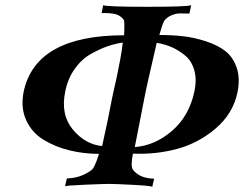

<svg xmlns="http://www.w3.org/2000/svg" viewBox="-20 -713 935 735"><path d="M889 -359Q872 -278 806 -221.5Q740 -165 658 -143Q576 -121 489 -125Q479 -77 489 -63Q515 -30 570 -29L563 2Q556 -2 487.5 -5.5Q419 -9 397 -9Q379 -9 308 -6Q237 -3 229 0L236 -30Q288 -31 329 -61Q342 -69 359 -124Q302 -124 247.5 -137Q193 -150 147.5 -177.5Q102 -205 80 -253.5Q58 -302 71 -364Q118 -578 455 -578Q456 -592 456 -611Q456 -630 455 -635Q451 -642 444 -647.5Q437 -653 430.5 -656Q424 -659 414 -660.5Q404 -662 398 -662.5Q392 -663 381.5 -663Q371 -663 369 -663L375 -693Q389 -687 545 -687Q695 -687 712 -693L705 -661Q702 -661 685 -661.5Q668 -662 659 -661Q650 -660 635.5 -654Q621 -648 611 -636Q605 -632 590 -579Q637 -579 679 -574.5Q721 -570 766.5 -555.5Q812 -541 842 -518Q872 -495 886 -454Q900 -413 889 -359ZM724 -362Q734 -409 723.5 -445Q713 -481 687.5 -501.5Q662 -522 636 -533Q610 -544 580 -549Q540 -378 532 -334Q531 -331 496 -150Q574 -156 639 -212.5Q704 -269 724 -362ZM450 -550Q421 -546 392 -536Q363 -526 328 -506.5Q293 -487 266.5 -450Q240 -413 230 -364Q211 -275 258.5 -217.5Q306 -160 371 -154Q397 -270 409 -337Q409 -339 415 -365Q421 -391 427 -418.5Q433 -446 440 -484Q447 -522 450 -550Z"/></svg>

Font: GFS Artemisia
Style: Bold Italic
Weight: 700
Italic angle: -12°
Designer: Designed by Takis Katsoulidis and George D. Matthiopoulos.
Foundry: Designed by Takis Katsoulidis and George D. Matthiopoulos.
Version: Version 1.0